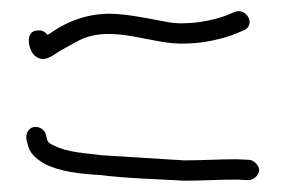

<svg xmlns="http://www.w3.org/2000/svg" viewBox="-20 -467 513 340"><path d="M27 -219 30 -208C33 -196 43 -186 59 -177C85 -163 123 -159 158 -157C205 -151 256 -150 306 -147C339 -147 366 -149 399 -149L420 -148C429 -148 439 -157 439 -166C439 -174 429 -184 421 -184L399 -185C365 -185 339 -183 306 -183C257 -186 208 -189 161 -192C130 -196 100 -197 76 -209C69 -212 65 -215 64 -218L61 -229C60 -234 56 -238 52 -240C36 -248 24 -234 27 -219ZM42 -368C58 -355 72 -368 88 -378C97 -383 108 -389 119 -395C180 -426 250 -386 311 -390C339 -390 379 -399 399 -408L411 -413C434 -422 417 -454 396 -446L384 -441C368 -434 333 -426 310 -426C298 -425 285 -426 271 -429C244 -434 216 -440 189 -442C142 -446 101 -431 69 -408C67 -407 65 -406 64 -405C60 -411 54 -414 47 -413C23 -413 30 -378 42 -368Z"/></svg>

Font: Stray Cat
Style: Cn
Weight: 400
Version: Version 1.0